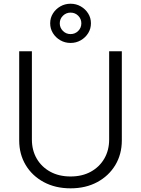

<svg xmlns="http://www.w3.org/2000/svg" viewBox="-20 -1004 760 1035"><path d="M360.4 11.2Q278.3 11.2 215.8 -22.5Q153.3 -56.2 118.4 -114.5Q83.5 -172.9 83.5 -247.1V-727.5H151.9V-252Q151.9 -194.3 177.7 -149.4Q203.6 -104.5 250.5 -78.6Q297.4 -52.7 360.4 -52.7Q423.3 -52.7 470 -78.6Q516.6 -104.5 542.5 -149.4Q568.4 -194.3 568.4 -252V-727.5H636.7V-247.1Q636.7 -172.9 601.8 -114.5Q566.9 -56.2 504.6 -22.5Q442.4 11.2 360.4 11.2ZM360.4 -772.5Q330.1 -772.5 305.2 -786.9Q280.3 -801.3 265.4 -825.2Q250.5 -849.1 250.5 -878.4Q250.5 -907.7 265.4 -931.4Q280.3 -955.1 305.2 -969.5Q330.1 -983.9 360.4 -983.9Q390.6 -983.9 415.5 -969.5Q440.4 -955.1 455.3 -931.4Q470.2 -907.7 470.2 -878.4Q470.2 -849.1 455.3 -825.2Q440.4 -801.3 415.5 -786.9Q390.6 -772.5 360.4 -772.5ZM360.4 -820.3Q384.8 -820.3 401.6 -837.2Q418.5 -854 418.5 -878.4Q418.5 -902.3 401.6 -919.2Q384.8 -936 360.4 -936Q336.4 -936 319.3 -919.2Q302.2 -902.3 302.2 -878.4Q302.2 -854.5 319.1 -837.4Q335.9 -820.3 360.4 -820.3Z"/></svg>

Font: Inter 20pt Light
Style: Regular
Weight: 300
Version: Version 4.001;git-66647c0bb